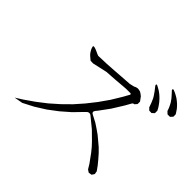

<svg xmlns="http://www.w3.org/2000/svg" viewBox="-178 -1110 1356 1356"><g transform="rotate(45 500.0 -432.0)"><path d="M101.6 -17.6 154.3 -50.8 228.5 -102.5 297.9 -156.2 364.3 -214.8 426.8 -276.4 484.4 -341.8 539.1 -411.1 590.8 -484.4 637.7 -561.5 663.1 -607.4Q668 -616.2 657.2 -618.2H638.7H616.2L588.9 -616.2L519.5 -610.4L431.6 -604.5L322.3 -580.1L296.9 -581.1L271.5 -602.5L260.7 -613.3L252 -626L245.1 -637.7L239.3 -651.4L236.3 -664.1Q236.3 -676.8 283.2 -655.3L293 -650.4L310.5 -643.6L333 -644.5L359.4 -645.5L391.6 -646.5L468.8 -651.4L563.5 -658.2L607.4 -661.1L641.6 -668.9L654.3 -674.8L668 -678.7L682.6 -677.7L698.2 -673.8L711.9 -665L725.6 -654.3L736.3 -639.6L748 -624V-599.6L732.4 -582Q720.7 -582 715.8 -572.3L690.4 -527.3L638.7 -444.3L583 -368.2L572.3 -355.5Q553.7 -333 580.1 -321.3L589.8 -316.4L628.9 -295.9L666 -271.5L702.1 -246.1L768.6 -190.4L798.8 -160.2L827.1 -127.9L854.5 -94.7L879.9 -59.6L883.8 -36.1L871.1 -16.6L846.7 -12.7L827.1 -25.4L805.7 -60.5L758.8 -125L733.4 -156.2L705.1 -186.5L645.5 -245.1L570.3 -306.6Q547.9 -325.2 524.4 -296.9L460.9 -231.4L392.6 -171.9L321.3 -118.2L245.1 -70.3L166 -29.3ZM810.5 -674.8 803.7 -690.4 796.9 -706.1 788.1 -720.7 768.6 -749 744.1 -780.3Q738.3 -797.9 754.9 -790L772.5 -780.3L789.1 -770.5L804.7 -758.8L819.3 -746.1L833 -732.4L846.7 -716.8L858.4 -701.2L870.1 -683.6L879.9 -665V-640.6L862.3 -624L838.9 -625L822.3 -641.6L816.4 -658.2ZM920.9 -743.2 907.2 -770.5 888.7 -796.9 866.2 -822.3 850.6 -838.9Q842.8 -855.5 860.4 -849.6L878.9 -841.8L895.5 -833L912.1 -823.2L927.7 -811.5L941.4 -799.8L955.1 -786.1L967.8 -771.5L978.5 -755.9L989.3 -739.3L990.2 -715.8L973.6 -697.3H949.2L931.6 -713.9L926.8 -728.5Z"/></g></svg>

Font: B2 Hana
Style: Regular
Weight: 500
Version: 2020-08-05; (max)